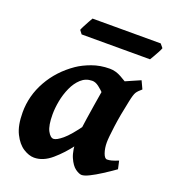

<svg xmlns="http://www.w3.org/2000/svg" viewBox="-123 -726 739 836"><g transform="rotate(20 246.5 -308.0)"><path d="M491.2 -57.6Q463.9 -38.1 436 -20.3Q408.2 -2.4 385.5 8.8Q362.8 20 350.6 20Q338.9 20 321.3 7.6Q303.7 -4.9 290 -36.1Q276.4 -67.4 276.4 -122.6Q276.4 -133.8 279.5 -159.2Q282.7 -184.6 287.6 -216.8Q292.5 -249 297.6 -281.2Q302.7 -313.5 307.1 -339.1Q311.5 -364.7 313.5 -376Q315.9 -387.2 331.8 -398.2Q347.7 -409.2 370.1 -419.7Q392.6 -430.2 415.5 -439.7Q438.5 -449.2 455.1 -457L472.2 -420.4Q455.6 -406.7 448.7 -395.8Q441.9 -384.8 435.1 -351.6Q419.9 -281.7 412.6 -227.1Q405.3 -172.4 405.3 -150.9Q405.3 -124.5 412.8 -102.8Q420.4 -81.1 431.6 -81.1Q441.4 -81.1 452.4 -84Q463.4 -86.9 482.9 -94.7ZM442.4 -396.5Q432.1 -389.2 420.9 -373.3Q409.7 -357.4 398.9 -340.1Q388.2 -322.8 379.2 -310.5Q370.1 -298.3 363.8 -298.3Q357.4 -298.3 345.2 -311Q333 -323.7 317.4 -340.3Q301.8 -356.9 285.4 -369.4Q269 -381.8 253.9 -381.3Q224.1 -380.9 202.9 -361.3Q181.6 -341.8 168 -311.5Q154.3 -281.2 147.9 -247.6Q141.6 -213.9 141.6 -185.1Q141.6 -133.3 154.3 -109.6Q167 -85.9 181.6 -85.9Q195.3 -85.9 222.2 -108.2Q249 -130.4 291 -189L283.2 -92.3Q250.5 -47.9 210.9 -13.9Q171.4 20 129.9 20Q106 20 79.6 3.2Q53.2 -13.7 34.7 -50.8Q16.1 -87.9 16.1 -148.9Q16.1 -226.1 54.7 -294.9Q93.3 -363.8 162.1 -411.1Q188.5 -429.2 226.3 -443.1Q264.2 -457 308.6 -457Q335.4 -457 361.8 -442.4Q388.2 -427.7 409.7 -412.8Q431.2 -397.9 442.4 -396.5ZM492.7 -619.1Q490.7 -612.3 483.6 -599.1Q476.6 -585.9 469.2 -573.2Q461.9 -560.5 458.5 -555.2H141.6L128.9 -571.8Q131.3 -578.6 137.9 -591.3Q144.5 -604 151.6 -616.9Q158.7 -629.9 162.6 -636.2H478.5Z"/></g></svg>

Font: Gentium Book Plus
Style: Bold Italic
Weight: 700
Italic angle: -8°
Designer: Victor Gaultney, Annie Olsen, Iska Routamaa, Becca Hirsbrunner
Foundry: SIL International
Version: Version 6.101